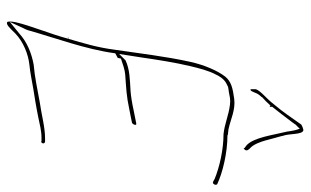

<svg xmlns="http://www.w3.org/2000/svg" viewBox="-186 -692 872 539"><g transform="rotate(90 249.5 -423.0)"><path d="M154 -521C139 -454 130 -376 120 -309C114 -262 102 -222 89 -178C76 -129 53 -75 43 -32C40 -18 41 -10 42 -8C49 -3 60 -16 75 -31C98 -53 133 -67 162 -70C183 -72 207 -77 230 -81L267 -87C283 -90 297 -92 310 -95C329 -99 348 -104 367 -104H377L378 -103C379 -103 382 -104 383 -108C384 -111 380 -114 379 -114H369C337 -114 303 -104 267 -99C234 -93 197 -85 162 -82C129 -76 98 -63 75 -42L42 -15L60 -54C62 -57 62 -58 65 -65C87 -143 119 -228 130 -310V-311C133 -313 140 -316 143 -318L145 -327C160 -332 176 -338 190 -339C229 -342 248 -342 290 -351C301 -353 314 -356 325 -358C328 -359 331 -364 331 -367C331 -368 331 -371 327 -370L292 -363C269 -358 250 -355 236 -354C204 -352 176 -352 150 -340L132 -322L142 -386C148 -428 156 -479 166 -521C172 -546 179 -574 190 -594C193 -601 201 -615 213 -622L225 -628H226C229 -629 233 -629 239 -630L255 -633C261 -634 268 -634 275 -633C306 -629 328 -618 357 -615C400 -615 449 -604 483 -590C489 -586 493 -585 494 -585C498 -587 501 -592 498 -597C465 -613 408 -626 361 -626H360V-627C354 -628 349 -628 343 -629C315 -635 289 -649 258 -645C229 -641 209 -637 195 -619C179 -598 163 -562 154 -521ZM90 -179C90 -180 86 -179 85 -179V-178ZM231 -706V-691H232C234 -691 235 -689 241 -704C243 -710 247 -716 253 -722V-723C260 -729 268 -737 278 -748L277 -745H280L281 -750H279C296 -771 307 -786 323 -807C324 -808 325 -809 325 -810C326 -811 330 -816 330 -817L331 -818L342 -829L346 -816C348 -808 349 -799 350 -793C360 -753 366 -701 388 -680L396 -674C397 -671 397 -671 399 -673C408 -680 398 -688 396 -690C386 -699 379 -718 375 -732L368 -758C366 -767 363 -774 362 -781C355 -799 359 -835 347 -839C344 -840 332 -835 330 -833C310 -805 296 -783 273 -756C257 -735 236 -720 231 -706ZM347 -839H346ZM357 -616V-615ZM396 -688H395ZM370 -115 369 -114Z"/></g></svg>

Font: Stray Cat
Style: HlCnObl
Weight: 100
Version: Version 1.0